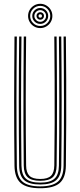

<svg xmlns="http://www.w3.org/2000/svg" viewBox="-20 -994 427 1020"><path d="M193.8 6Q121.5 6 89.8 -21.9Q58 -49.8 57 -113.8Q56 -198.5 55.5 -283.8Q55 -369 55.1 -454.9Q55.2 -540.8 55.8 -627.1Q56.2 -713.5 57 -800H69.5Q68.8 -717.2 68.1 -632.4Q67.5 -547.5 67.5 -461.4Q67.5 -375.2 68 -288.4Q68.5 -201.5 69.5 -114Q70.2 -54.2 99.6 -29Q129 -3.8 193.8 -3.8Q258 -3.8 287.5 -28.9Q317 -54 317.8 -114Q319 -198.8 319.4 -284Q319.8 -369.2 319.8 -455Q319.8 -540.8 319.1 -627.1Q318.5 -713.5 317.8 -800H330Q331.2 -684.5 331.8 -570.8Q332.2 -457 331.9 -343.2Q331.5 -229.5 330 -113.8Q329 -49.8 297.4 -21.9Q265.8 6 193.8 6ZM193.8 -13.8Q134.8 -13.8 108.6 -37Q82.5 -60.2 81.8 -114.2Q80.8 -199.2 80.2 -284.5Q79.8 -369.8 79.8 -455.4Q79.8 -541 80.4 -627.1Q81 -713.2 81.8 -800H94Q93.2 -716.8 92.6 -631.6Q92 -546.5 92 -460.4Q92 -374.2 92.5 -287.6Q93 -201 94 -114.2Q94.8 -65.2 118.1 -44.5Q141.5 -23.8 193.8 -23.8Q245.8 -23.8 269.1 -44.5Q292.5 -65.2 293 -114.2Q294.2 -199 294.6 -284.2Q295 -369.5 295 -455.2Q295 -541 294.4 -627.1Q293.8 -713.2 293 -800H305.5Q306.2 -713.5 306.9 -628.1Q307.5 -542.8 307.5 -457.5Q307.5 -372.2 307.1 -286.6Q306.8 -201 305.5 -114.2Q304.8 -60.2 278.5 -37Q252.2 -13.8 193.8 -13.8ZM193.8 -33.5Q147.8 -33.5 127.2 -52.2Q106.8 -71 106.2 -114.5Q104.8 -228.2 104.5 -342Q104.2 -455.8 104.8 -570.1Q105.2 -684.5 106.2 -800H118.8Q118 -717 117.4 -631.9Q116.8 -546.8 116.8 -460.5Q116.8 -374.2 117.2 -287.5Q117.8 -200.8 118.8 -114.8Q119.2 -77.2 136.2 -60.2Q153.2 -43.2 193.8 -43.2Q234 -43.2 251 -60.2Q268 -77.2 268.5 -114.8Q270 -228.5 270.4 -342.1Q270.8 -455.8 270.2 -570.1Q269.8 -684.5 268.5 -800H280.8Q281.5 -713.5 282.1 -627.9Q282.8 -542.2 282.8 -456.9Q282.8 -371.5 282.4 -286.1Q282 -200.8 280.8 -114.5Q280.2 -70.5 259.8 -52Q239.2 -33.5 193.8 -33.5ZM193.8 -844.8Q176 -844.8 161.2 -853.5Q146.5 -862.2 137.9 -876.9Q129.2 -891.5 129.2 -909.2Q129.2 -927.2 137.9 -941.8Q146.5 -956.2 161.2 -965Q176 -973.8 193.8 -973.8Q211.5 -973.8 226.1 -965Q240.8 -956.2 249.5 -941.8Q258.2 -927.2 258.2 -909.2Q258.2 -891.5 249.5 -876.9Q240.8 -862.2 226.1 -853.5Q211.5 -844.8 193.8 -844.8ZM193.8 -856Q216 -856 231.5 -871.5Q247 -887 247 -909.2Q247 -931.5 231.5 -947.1Q216 -962.8 193.8 -962.8Q171.5 -962.8 155.9 -947.1Q140.2 -931.5 140.2 -909.2Q140.2 -887 155.9 -871.5Q171.5 -856 193.8 -856ZM193.8 -867Q176.2 -867 163.9 -879.4Q151.5 -891.8 151.5 -909.2Q151.5 -926.8 163.9 -939.1Q176.2 -951.5 193.8 -951.5Q211.2 -951.5 223.6 -939.1Q236 -926.8 236 -909.2Q236 -891.8 223.6 -879.4Q211.2 -867 193.8 -867ZM193.8 -878.2Q206.5 -878.2 215.6 -887.4Q224.8 -896.5 224.8 -909.2Q224.8 -922.2 215.6 -931.2Q206.5 -940.2 193.8 -940.2Q181 -940.2 171.8 -931.2Q162.5 -922.2 162.5 -909.2Q162.5 -896.5 171.8 -887.4Q181 -878.2 193.8 -878.2ZM193.8 -889.2Q185.5 -889.2 179.6 -895.1Q173.8 -901 173.8 -909.5Q173.8 -917.8 179.6 -923.5Q185.5 -929.2 194 -929.2Q202.2 -929.2 208 -923.5Q213.8 -917.8 213.8 -909.2Q213.8 -901 208 -895.1Q202.2 -889.2 193.8 -889.2ZM193.8 -900.2Q202.8 -900.2 202.8 -909.2Q202.8 -918.2 193.8 -918.2Q184.8 -918.2 184.8 -909.2Q184.8 -900.2 193.8 -900.2Z"/></svg>

Font: Big Shoulders Inline Text Thin Light
Style: Regular
Weight: 300
Version: Version 2.002